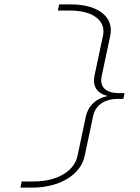

<svg xmlns="http://www.w3.org/2000/svg" viewBox="-20 -690 640 876"><path d="M126 166C254 166 348 106 366 23L405 -161C417 -216 464 -239 520 -239H543L548 -265H525C469 -265 432 -288 444 -343L483 -527C501 -610 431 -670 303 -670H250L244 -642H297C417 -642 463 -587 450 -528L411 -344C403 -307 414 -264 473 -252C409 -240 380 -197 372 -160L333 24C320 83 252 138 132 138H79L73 166Z"/></svg>

Font: LT Wave Mono Thin
Style: Italic
Weight: 100
Designer: Daniel Lyons
Version: Version 2.5 (Glyphs App)